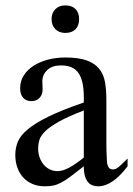

<svg xmlns="http://www.w3.org/2000/svg" viewBox="-20 -669 484 698"><path d="M443.8 -64.5Q388.7 8.3 336.9 8.3Q326.2 8.3 316.7 4.9Q307.1 1.5 300 -6.8Q293 -15.1 288.8 -29.1Q284.7 -43 284.7 -64.5Q255.4 -41.5 236.1 -27.1Q216.8 -12.7 201.9 -4.9Q187 2.9 173.6 5.6Q160.2 8.3 142.6 8.3Q118.7 8.3 99.1 0.2Q79.6 -7.8 65.4 -22.7Q51.3 -37.6 43.5 -58.8Q35.6 -80.1 35.6 -106Q35.6 -130.9 44.7 -153.3Q53.7 -175.8 80.6 -198.5Q107.4 -221.2 156.2 -245.1Q205.1 -269 284.7 -296.4V-314.9Q284.7 -347.2 279.5 -369.1Q274.4 -391.1 264.2 -405Q253.9 -418.9 238.3 -425Q222.7 -431.2 201.2 -431.2Q170.4 -431.2 152.8 -415.3Q135.3 -399.4 133.8 -376.5L134.8 -347.2Q135.7 -326.2 124.3 -313.7Q112.8 -301.3 94.2 -301.3Q74.7 -301.3 64 -313.7Q53.2 -326.2 53.2 -348.1Q53.2 -374.5 66.7 -395.3Q80.1 -416 102.8 -430.4Q125.5 -444.8 155 -452.4Q184.6 -460 216.8 -460Q265.1 -460 294.7 -449.5Q324.2 -439 340.3 -419.2Q356.4 -399.4 361.6 -371.1Q366.7 -342.8 366.7 -307.6V-155.3Q366.7 -124 367.7 -104Q368.7 -84 369.1 -77.1Q371.6 -64 376.5 -58.6Q381.3 -53.2 390.6 -53.2Q395 -53.2 398.9 -54.4Q402.8 -55.7 408.2 -59.6Q413.6 -63.5 421.9 -71.3Q430.2 -79.1 443.8 -92.8ZM284.7 -267.6Q228 -245.6 195.1 -227.3Q162.1 -209 145 -192.4Q127.9 -175.8 123.3 -160.4Q118.7 -145 118.7 -128.9Q118.7 -111.3 124 -96.7Q129.4 -82 138.4 -71Q147.5 -60.1 159.9 -53.7Q172.4 -47.4 186.5 -46.9Q205.6 -45.9 229.7 -58.6Q253.9 -71.3 284.7 -96.2ZM267.6 -599.6Q267.6 -575.7 254.4 -562.5Q241.2 -549.3 217.3 -549.3Q194.8 -549.3 181.2 -563Q167.5 -576.7 167.5 -599.6Q167.5 -622.1 181.2 -635.7Q194.8 -649.4 217.3 -649.4Q241.2 -649.4 254.4 -636.2Q267.6 -623 267.6 -599.6Z"/></svg>

Font: Doulos SIL Afr
Style: Regular
Weight: 400
Designer: Walt Agee, Victor Gaultney, Peter Martin, Debbi Hosken, Becca Hirsbrunner
Foundry: SIL International
Version: Version 5.000